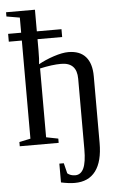

<svg xmlns="http://www.w3.org/2000/svg" viewBox="-60 -735 604 989"><g transform="rotate(-5 241.5 -240.5)"><path d="M10.7 -582H78.1V-660.2L9.8 -671.9V-693.8H159.2V-582H286.6V-541.5H159.2V-485.4Q159.2 -434.6 155.8 -412.1Q190.9 -432.1 235.6 -446.8Q280.3 -461.4 311 -461.4Q370.6 -461.4 400.9 -426.8Q431.2 -392.1 431.2 -326.2V19Q431.2 114.3 394.3 163.6Q357.4 212.9 286.1 212.9Q255.9 212.9 215.3 204.1V106.9H238.3L251.5 160.2Q267.6 173.8 292 173.8Q320.8 173.8 335.4 143.1Q350.1 112.3 350.1 43.9V-320.3Q350.1 -404.3 269 -404.3Q223.1 -404.3 159.2 -390.1V-34.2L221.2 -22V0H20V-22L78.1 -34.2V-541.5H10.7Z"/></g></svg>

Font: Liberation Serif
Style: Regular
Weight: 400
Designer: Steve Matteson
Foundry: Ascender Corporation
Version: Version 2.1.5